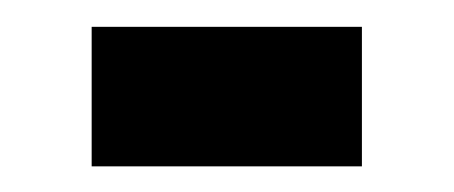

<svg xmlns="http://www.w3.org/2000/svg" viewBox="-20 -358 345 146"><path d="M49.7 -231.5V-337.6H255.2V-231.5Z"/></svg>

Font: Saira Thin Condensed
Style: Regular
Weight: 100
Width: 3
Version: Version 1.101